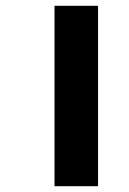

<svg xmlns="http://www.w3.org/2000/svg" viewBox="-20 -642 445 662"><path d="M168 0V-622H318V0Z"/></svg>

Font: Noto Sans Bengali Condensed ExtraBold
Style: Regular
Weight: 800
Width: 3
Designer: Joana Ranito - Universal Thirst; Jelle Bosma - Monotype Design Team
Foundry: Universal Thirst ehf.
Version: Version 3.000; ttfautohint (v1.8.4.7-5d5b)